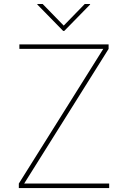

<svg xmlns="http://www.w3.org/2000/svg" viewBox="-20 -952 645 972"><path d="M75.3 0V-22.7L502.8 -704.5H78.1V-727.3H529.8V-704.5L102.3 -22.7H532.7V0ZM196 -931.8 302.6 -822.4 409.1 -931.8H436.1V-929L305.4 -795.5H299.7L169 -929V-931.8Z"/></svg>

Font: Inter Thin BETA
Style: Regular
Weight: 100
Designer: Rasmus Andersson
Foundry: rsms
Version: Version 3.011;git-f93a4a705